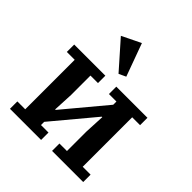

<svg xmlns="http://www.w3.org/2000/svg" viewBox="-213 -953 1103 1103"><g transform="rotate(45 338.5 -401.5)"><path d="M41 -60H105V-462H41V-522H294V-462H233V-304L227 -181H231L444 -436V-462H383V-522H636V-462H572V-60H636V0H383V-60H444V-218L450 -341H446L233 -86V-60H294V0H41ZM195 -747 310 -803 383 -603 340 -583Z"/></g></svg>

Font: IBM Plex Serif SmBld
Style: Regular
Weight: 600
Designer: Mike Abbink, Paul van der Laan, Pieter van Rosmalen
Foundry: Bold Monday
Version: Version 3.001